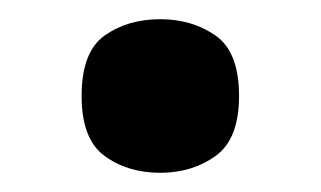

<svg xmlns="http://www.w3.org/2000/svg" viewBox="-20 -172 334 200"><path d="M147 8Q113 8 89 -9.5Q65 -27 65 -72Q65 -118 89 -135Q113 -152 147 -152Q180 -152 204.5 -135Q229 -118 229 -72Q229 -27 204.5 -9.5Q180 8 147 8Z"/></svg>

Font: Noto Serif Yezidi
Style: Bold
Weight: 700
Designer: Dalton Maag Ltd
Foundry: Dalton Maag Ltd
Version: Version 1.001; ttfautohint (v1.8.4.7-5d5b)